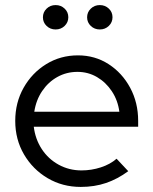

<svg xmlns="http://www.w3.org/2000/svg" viewBox="-20 -727 604 756"><path d="M298 9Q226 9 167.5 -25.5Q109 -60 74.5 -119Q40 -178 40 -251Q40 -323 73 -381.5Q106 -440 162 -474.5Q218 -509 287 -509Q354 -509 407.5 -474.5Q461 -440 492.5 -381.5Q524 -323 524 -251V-228H113Q119 -179 144.5 -140Q170 -101 211 -78.5Q252 -56 301 -56Q340 -56 377 -68Q414 -80 439 -102L485 -53Q443 -22 397.5 -6.5Q352 9 298 9ZM115 -287H450Q444 -332 420.5 -367.5Q397 -403 362 -423.5Q327 -444 285 -444Q242 -444 206 -424Q170 -404 146 -368.5Q122 -333 115 -287ZM199 -611Q177.9 -611 163.5 -624.9Q149 -638.7 149 -658.8Q149 -679 163.5 -693Q177.9 -707 199 -707Q220 -707 234.5 -693.1Q249 -679.3 249 -659.1Q249 -639 234.5 -625Q220 -611 199 -611ZM373 -611Q351.9 -611 337.5 -624.9Q323 -638.7 323 -658.8Q323 -679 337.5 -693Q351.9 -707 373 -707Q394 -707 408.5 -693.1Q423 -679.3 423 -659.1Q423 -639 408.5 -625Q394 -611 373 -611Z"/></svg>

Font: Red Hat Display VF
Style: Regular
Weight: 300
Designer: Pentagram, MCKL
Foundry: Pentagram, MCKL
Version: Version 1.023